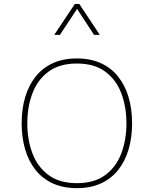

<svg xmlns="http://www.w3.org/2000/svg" viewBox="-20 -953 783 978"><path d="M371.6 -655.3Q301.8 -655.3 249 -631.1Q196.3 -606.9 161.1 -562.5Q126 -518.1 108.2 -457.8Q90.3 -397.5 90.3 -324.7Q90.3 -252.4 108.2 -191.9Q126 -131.3 161.1 -87.2Q196.3 -43 249 -18.8Q301.8 5.4 371.6 5.4Q441.4 5.4 494.1 -18.8Q546.9 -43 582 -87.2Q617.2 -131.3 635 -191.9Q652.8 -252.4 652.8 -324.7Q652.8 -397.5 635 -457.8Q617.2 -518.1 582 -562.5Q546.9 -606.9 494.1 -631.1Q441.4 -655.3 371.6 -655.3ZM371.6 -629.4Q460.4 -629.4 516.1 -588.1Q571.8 -546.9 597.9 -477.8Q624 -408.7 624 -324.7Q624 -240.7 597.9 -171.6Q571.8 -102.5 516.1 -61.3Q460.4 -20 371.6 -20Q283.2 -20 227.3 -61.3Q171.4 -102.5 145.3 -171.6Q119.1 -240.7 119.1 -324.7Q119.1 -408.7 145.3 -477.8Q171.4 -546.9 227.1 -588.1Q282.7 -629.4 371.6 -629.4ZM488.3 -775.4 383.8 -933.1H361.3L256.3 -775.4H285.2L372.6 -907.7L459 -775.4Z"/></svg>

Font: Estedad-FD VF
Style: Regular
Weight: 100
Designer: Amin Abedi
Version: Version 7.3